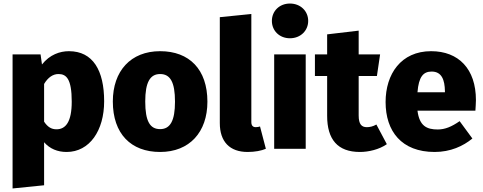

<svg xmlns="http://www.w3.org/2000/svg" viewBox="-20 -840 2729 1084"><path d="M369 -551C319 -551 261 -532 217 -476L209 -533H51V224L229 206V-37C261 0 305 18 356 18C486 18 568 -103 568 -268C568 -442 505 -551 369 -551ZM299 -110C270 -110 249 -123 229 -153V-366C251 -403 279 -422 310 -422C354 -422 385 -396 385 -266C385 -152 351 -110 299 -110Z M884 -551C718 -551 617 -439 617 -267C617 -85 719 18 884 18C1050 18 1151 -94 1151 -266C1151 -448 1049 -551 884 -551ZM884 -422C941 -422 968 -377 968 -266C968 -158 941 -111 884 -111C827 -111 800 -155 800 -267C800 -375 827 -422 884 -422Z M1378 18C1419 18 1456 11 1481 0L1448 -126C1442 -124 1434 -122 1424 -122C1407 -122 1399 -132 1399 -151V-761L1221 -743V-145C1221 -40 1277 18 1378 18Z M1617 -820C1557 -820 1515 -777 1515 -722C1515 -667 1557 -624 1617 -624C1677 -624 1720 -667 1720 -722C1720 -777 1677 -820 1617 -820ZM1706 -533H1528V0H1706Z M2105 -137C2086 -126 2068 -122 2051 -122C2022 -122 2005 -138 2005 -188V-411H2108L2126 -533H2005V-667L1827 -646V-533H1758V-411H1827V-186C1827 -53 1886 18 2012 18C2061 18 2121 4 2164 -26Z M2667 -275C2667 -451 2569 -551 2414 -551C2244 -551 2157 -422 2157 -264C2157 -99 2247 18 2434 18C2523 18 2595 -15 2647 -58L2575 -156C2529 -124 2492 -109 2451 -109C2389 -109 2348 -129 2337 -215H2664C2665 -233 2667 -258 2667 -275ZM2492 -319H2337C2344 -407 2370 -436 2417 -436C2474 -436 2491 -389 2492 -325Z"/></svg>

Font: Fira Sans ExtraBold
Style: Regular
Weight: 800
Designer: bBox Type GmbH & Carrois Corporate GbR & Edenspiekermann AG
Foundry: bBox Type GmbH & Carrois Corporate GbR & Edenspiekermann AG
Version: Version 4.300;PS 004.300;hotconv 1.0.88;makeotf.lib2.5.64775